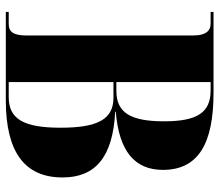

<svg xmlns="http://www.w3.org/2000/svg" viewBox="-67 -687 754 660"><g transform="rotate(90 310.0 -357.0)"><path d="M21 0H325C503 0 590 -65 590 -195C590 -308 520 -368 364 -376V-378C501 -389 564 -444 564 -540C564 -662 473 -714 299 -714H21V-704H61C82 -704 102 -693 102 -643V-72C102 -27 90 -10 63 -10H21ZM292 -380H262V-704H291C367 -704 397 -658 397 -544C397 -428 367 -380 292 -380ZM314 -10H262V-370H316C390 -370 419 -316 419 -188C419 -61 389 -10 314 -10Z"/></g></svg>

Font: Noto Serif Display Condensed ExtraBold
Style: Regular
Weight: 800
Width: 3
Designer: Monotype Design Team
Foundry: Monotype Imaging Inc.
Version: Version 2.009